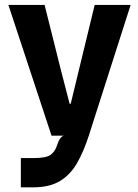

<svg xmlns="http://www.w3.org/2000/svg" viewBox="-20 -566 574 801"><path d="M67 215.5V93.5H118.5Q172.5 93.5 191 80Q209.5 66.5 217.5 41.5Q223.5 22.5 229.8 13.2Q236 4 245.5 0H195L15 -545.5H166L234 -274L270.5 -133H275L309 -273.5L375 -545.5H525L350.5 0Q329 66.5 301.2 114.8Q273.5 163 230.2 189.2Q187 215.5 118.5 215.5Z"/></svg>

Font: Spline Sans SemiBold
Style: Regular
Weight: 600
Designer: Eben Sorkin, Mirko Velimirovic
Foundry: Sorkin Type
Version: Version 1.000; ttfautohint (v1.8.3)